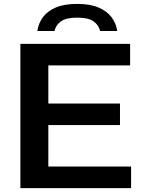

<svg xmlns="http://www.w3.org/2000/svg" viewBox="-20 -965 740 985"><path d="M84.5 0V-740H647.5V-629.5H228V-110.5H652.5V0ZM156 -323.5V-434H595.5V-323.5ZM171.5 -806Q177 -845 200 -876.5Q223 -908 266.2 -926.5Q309.5 -945 376 -945Q442.5 -945 486 -926.2Q529.5 -907.5 552.8 -876Q576 -844.5 581.5 -806H493.5Q486.5 -836.5 460 -855.5Q433.5 -874.5 376 -874.5Q319 -874.5 292.8 -855.5Q266.5 -836.5 259.5 -806Z"/></svg>

Font: Encode Sans SC Expanded SemiBold
Style: Regular
Weight: 600
Width: 7
Designer: Multiple Designers
Foundry: Impallari Type
Version: Version 3.002